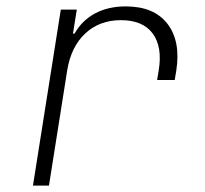

<svg xmlns="http://www.w3.org/2000/svg" viewBox="-20 -580 640 600"><path d="M83 0 170 -550H220L208 -475H213Q236 -516 277 -538Q318 -560 373 -560Q461 -560 503 -506Q545 -452 531 -360L526 -330H471L476 -360Q488 -434 457 -475.5Q426 -517 358 -517Q291 -517 246.5 -475.5Q202 -434 190 -360L133 0Z"/></svg>

Font: NKDuy Mono Thin
Style: Italic
Weight: 100
Italic angle: -9°
Monospace: yes
Designer: NKDuy
Foundry: NKDuy
Version: Version 2.251; ttfautohint (v1.8.4.7-5d5b)